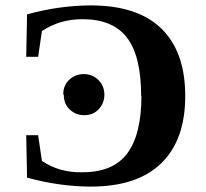

<svg xmlns="http://www.w3.org/2000/svg" viewBox="-20 -679 762 710"><path d="M503 -325 502 -323Q502 -471 450 -539Q398 -608 285 -608Q200 -608 135 -564L121 -469H77L80 -626Q202 -659 316 -659Q488 -659 576 -574Q665 -488 665 -324Q665 -161 576 -75Q487 11 316 11Q202 11 80 -22L77 -179H121L135 -84Q200 -40 285 -42Q398 -42 450 -111Q503 -181 503 -325ZM216 -327 214 -331Q214 -363 236 -384Q258 -405 290 -405Q322 -405 344 -383Q366 -361 366 -329Q366 -298 345 -275Q324 -253 292 -253Q260 -253 238 -274Q216 -295 216 -327Z"/></svg>

Font: Libra Serif Modern
Style: Bold
Weight: 700
Designer: Stefan Peev, Context Ltd
Foundry: Ascender Corporation
Version: Version 1.000